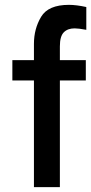

<svg xmlns="http://www.w3.org/2000/svg" viewBox="-20 -772 376 792"><path d="M227 -581V-524H334V-440H227V0H120V-440H31V-524H120V-591Q120 -653 149.5 -702.5Q179 -752 264 -752Q295 -752 336 -743V-649Q304 -655 288 -655Q259 -655 243 -638.5Q227 -622 227 -581Z"/></svg>

Font: Shippori Antique
Style: Regular
Weight: 400
Designer: FONTDASU
Foundry: FONTDASU / Google Inc. / but / Adobe
Version: Version 2.001